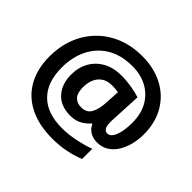

<svg xmlns="http://www.w3.org/2000/svg" viewBox="-179 -943 1255 1255"><g transform="rotate(45 448.5 -315.0)"><path d="M847 -358Q847 -312 836 -267Q825 -222 802.5 -185Q780 -148 746 -126.5Q712 -105 666 -105Q629 -105 601 -122.5Q573 -140 562 -168H554Q534 -143 500.5 -124Q467 -105 420 -105Q331 -105 282.5 -158.5Q234 -212 234 -299Q234 -366 263 -417.5Q292 -469 345 -498.5Q398 -528 470 -528Q517 -528 567.5 -519.5Q618 -511 646 -501L636 -296Q635 -286 635 -275.5Q635 -265 635 -262Q635 -221 646.5 -207.5Q658 -194 672 -194Q695 -194 710 -216.5Q725 -239 732.5 -276.5Q740 -314 740 -359Q740 -443 706 -501.5Q672 -560 613.5 -591Q555 -622 480 -622Q375 -622 303.5 -578.5Q232 -535 195 -460Q158 -385 158 -288Q158 -153 230.5 -81Q303 -9 439 -9Q497 -9 560 -22Q623 -35 675 -54V40Q627 60 568 72Q509 84 443 84Q319 84 231 40Q143 -4 96.5 -86.5Q50 -169 50 -285Q50 -376 80 -454Q110 -532 166.5 -590.5Q223 -649 302 -681.5Q381 -714 479 -714Q586 -714 669 -671Q752 -628 799.5 -548Q847 -468 847 -358ZM347 -297Q347 -242 370 -218Q393 -194 431 -194Q481 -194 501.5 -230.5Q522 -267 526 -326L532 -434Q521 -436 507 -437.5Q493 -439 476 -439Q429 -439 400.5 -418.5Q372 -398 359.5 -365.5Q347 -333 347 -297Z"/></g></svg>

Font: Noto Sans New Tai Lue
Style: Regular
Weight: 400
Designer: Monotype Design Team
Foundry: Monotype Imaging Inc.
Version: Version 2.003